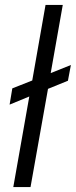

<svg xmlns="http://www.w3.org/2000/svg" viewBox="-20 -760 308 780"><path d="M99 -368 19 -335 30 -401 111 -433 165 -740H235L186 -463L268 -496L256 -432L175 -399L104 0H34Z"/></svg>

Font: SVN-Poppins Light
Style: Italic
Weight: 300
Italic angle: -10°
Designer: Ninad Kale (Devanagari), Jonny Pinhorn (Latin)
Foundry: Indian Type Foundry
Version: Version 3.002 2017; ttfautohint (v1.8.3)